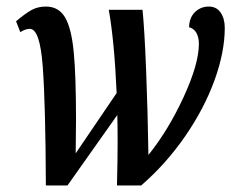

<svg xmlns="http://www.w3.org/2000/svg" viewBox="-20 -566 706 586"><path d="M71 -478Q58 -478 42 -468L29 -501Q56 -524 75.5 -535Q95 -546 120 -546Q159 -546 178.5 -513Q198 -480 205 -407.5Q212 -335 212 -199L211 -98L336 -282Q329 -441 312 -536H415Q421 -478 426 -351Q431 -224 433 -93Q494 -169 540.5 -270Q587 -371 587 -432Q587 -452 579.5 -465.5Q572 -479 557 -483Q558 -513 575.5 -529.5Q593 -546 617 -546Q641 -546 653.5 -527.5Q666 -509 666 -481Q666 -407 634.5 -320.5Q603 -234 545 -150Q487 -66 411 0H337Q339 -80 339 -130Q339 -187 338 -215L186 0H120Q119 -247 110.5 -362.5Q102 -478 71 -478Z"/></svg>

Font: Noto Serif CondSemiBold
Style: Italic
Weight: 600
Width: 3
Italic angle: -12°
Designer: Monotype Design Team
Foundry: Monotype Imaging Inc.
Version: Version 1.001